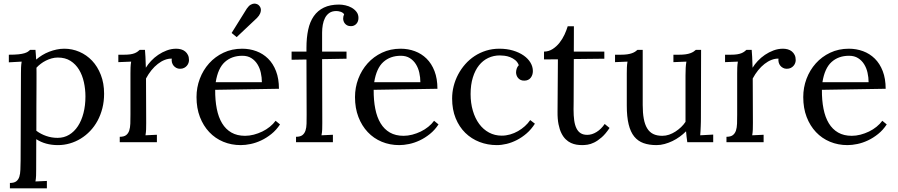

<svg xmlns="http://www.w3.org/2000/svg" viewBox="-20 -785 4955 1060"><path d="M95.7 -379.9Q95.7 -395.5 96.2 -411.6Q96.7 -427.7 99.6 -444.8L28.8 -440.9V-482.9Q61.5 -482.9 82 -485.1Q102.5 -487.3 115 -491.2Q127.4 -495.1 134.3 -499.8Q141.1 -504.4 146.5 -509.8H175.8Q176.8 -500 177.7 -486.8Q178.7 -473.6 179.7 -456.1Q194.8 -469.2 213.1 -480.5Q231.4 -491.7 251.7 -499.5Q272 -507.3 293 -511.7Q314 -516.1 335 -516.1Q378.4 -516.1 418.2 -499Q458 -481.9 488.3 -450Q518.6 -418 536.6 -371.8Q554.7 -325.7 554.7 -267.6Q554.7 -225.1 545.2 -187.5Q535.6 -149.9 518.6 -118.4Q501.5 -86.9 477.8 -62Q454.1 -37.1 425.8 -19.8Q397.5 -2.4 365.5 6.8Q333.5 16.1 299.8 16.1Q230.5 16.1 180.2 -16.6L179.7 148.9Q179.7 168.9 179.2 184.3Q178.7 199.7 175.8 216.8L238.8 213.9V254.9H34.7V225.1Q57.6 225.1 69.6 216.1Q81.5 207 86.7 190.9Q91.8 174.8 92.5 152.3Q93.3 129.9 93.8 103ZM299.3 -467.3Q281.7 -467.3 265.1 -462.6Q248.5 -458 233.4 -450.4Q218.3 -442.9 204.8 -432.6Q191.4 -422.4 181.2 -411.1Q181.2 -407.2 181.4 -402.1Q181.6 -397 181.6 -384.8Q181.6 -372.6 181.6 -350.3Q181.6 -328.1 181.4 -290.8Q181.2 -253.4 180.9 -197.8Q180.7 -142.1 180.7 -63Q205.6 -44.4 235.4 -34.2Q265.1 -23.9 297.9 -23.9Q333.5 -23.9 361.8 -41Q390.1 -58.1 410.2 -88.6Q430.2 -119.1 440.9 -160.9Q451.7 -202.6 451.7 -252.4Q451.7 -293 443.1 -331.5Q434.6 -370.1 416.3 -400.4Q397.9 -430.7 369.1 -449Q340.3 -467.3 299.3 -467.3Z M928.2 -461.4Q909.2 -461.9 889.6 -454.3Q870.1 -446.8 851.3 -432.1Q832.5 -417.5 815.9 -397Q799.3 -376.5 786.1 -351.6L787.1 -106Q787.1 -85.9 786.6 -70.6Q786.1 -55.2 783.2 -38.1L846.2 -41V0H641.1V-29.8Q664.1 -29.8 676 -38.8Q688 -47.9 693.4 -64Q698.7 -80.1 699.5 -102.5Q700.2 -125 700.2 -151.9V-380.4Q700.2 -396 700.7 -411.9Q701.2 -427.7 704.1 -444.8L633.3 -441.9V-482.9H664.1Q685.5 -482.9 699.7 -485.1Q713.9 -487.3 723.4 -491.2Q732.9 -495.1 739.3 -499.8Q745.6 -504.4 751.5 -509.8H780.3Q781.7 -494.1 783 -470.9Q784.2 -447.8 785.2 -411.1Q796.4 -429.7 814 -448.5Q831.5 -467.3 853.5 -482.2Q875.5 -497.1 900.9 -506.6Q926.3 -516.1 953.1 -516.1Q966.8 -516.1 979.7 -512.5Q992.7 -508.8 1002.2 -501Q1011.7 -493.2 1017.6 -481.4Q1023.4 -469.7 1023.4 -453.1Q1023.4 -446.3 1020.8 -438Q1018.1 -429.7 1012 -422.4Q1005.9 -415 996.6 -410.2Q987.3 -405.3 973.6 -405.3Q962.4 -405.3 953.4 -410.2Q944.3 -415 938.2 -422.6Q932.1 -430.2 929.4 -440.2Q926.8 -450.2 928.2 -461.4Z M1317.9 -477.1Q1259.3 -477.1 1221.2 -442.6Q1183.1 -408.2 1170.9 -331.1H1425.8Q1425.8 -357.4 1419.9 -383.5Q1414.1 -409.7 1401.1 -430.4Q1388.2 -451.2 1367.7 -464.1Q1347.2 -477.1 1317.9 -477.1ZM1520 -294.9 1168 -289.1Q1167.5 -231.4 1176.8 -184.6Q1186 -137.7 1206.1 -104.5Q1226.1 -71.3 1257.6 -53.2Q1289.1 -35.2 1333 -35.2Q1356.4 -35.2 1380.9 -41.5Q1405.3 -47.9 1428 -58.8Q1450.7 -69.8 1469.7 -85.2Q1488.8 -100.6 1501.5 -118.2L1525.9 -98.1Q1505.4 -66.9 1478.3 -45.2Q1451.2 -23.4 1422.1 -9.8Q1393.1 3.9 1363.8 10Q1334.5 16.1 1309.1 16.1Q1257.3 16.1 1212.6 -2.4Q1168 -21 1135.3 -55.7Q1102.5 -90.3 1083.7 -139.2Q1064.9 -188 1064.9 -249Q1064.9 -301.8 1083 -349.9Q1101.1 -397.9 1134.3 -435.1Q1167.5 -472.2 1213.9 -494.1Q1260.3 -516.1 1316.9 -516.1Q1358.4 -516.1 1395.3 -502.4Q1432.1 -488.8 1460 -461.4Q1487.8 -434.1 1503.9 -392.3Q1520 -350.6 1520 -294.9ZM1286.6 -580.1 1258.8 -603 1342.8 -737.8Q1354 -753.9 1365 -759.5Q1376 -765.1 1384 -765.1Q1392.1 -765.1 1399.7 -762Q1407.2 -758.8 1412.1 -752.4Q1417 -746.1 1418.7 -740.7Q1420.4 -735.4 1420.4 -729Q1420.4 -723.6 1418.9 -718.8Q1417.5 -713.9 1416 -710.4Q1411.6 -699.2 1398.9 -686Z M1879.9 -706.5Q1872.6 -716.3 1860.1 -720.2Q1847.7 -724.1 1836.9 -724.1Q1813.5 -724.1 1798.3 -713.6Q1783.2 -703.1 1774.4 -686Q1765.6 -668.9 1762 -647.7Q1758.3 -626.5 1758.3 -605V-500H1893.1V-460.9L1758.3 -458.5L1759.3 -106Q1759.3 -85.9 1758.8 -70.6Q1758.3 -55.2 1754.9 -38.1L1817.9 -41V0H1614.3V-29.8Q1637.2 -29.8 1649.2 -38.8Q1661.1 -47.9 1666.5 -64Q1671.9 -80.1 1672.4 -102.5Q1672.9 -125 1672.9 -151.9L1671.9 -456.5L1589.8 -455.1V-500H1671.9V-521Q1671.9 -576.7 1681.4 -620.8Q1690.9 -665 1712.4 -695.8Q1733.9 -726.6 1768.3 -743.2Q1802.7 -759.8 1852.1 -759.8Q1868.2 -759.8 1887 -755.6Q1905.8 -751.5 1921.6 -742.4Q1937.5 -733.4 1948.2 -719.5Q1959 -705.6 1959 -686Q1959 -666 1947.3 -653.3Q1935.5 -640.6 1917.5 -640.6Q1904.8 -640.6 1897 -644.8Q1889.2 -648.9 1884 -655.3Q1878.9 -661.6 1876.7 -668.9Q1874.5 -676.3 1874.5 -682.1Q1874.5 -688 1875.7 -694.1Q1877 -700.2 1879.9 -706.5Z M2192.9 -477.1Q2134.3 -477.1 2096.2 -442.6Q2058.1 -408.2 2045.9 -331.1H2300.8Q2300.8 -357.4 2294.9 -383.5Q2289.1 -409.7 2276.1 -430.4Q2263.2 -451.2 2242.7 -464.1Q2222.2 -477.1 2192.9 -477.1ZM2395 -294.9 2043 -289.1Q2042.5 -231.4 2051.8 -184.6Q2061 -137.7 2081.1 -104.5Q2101.1 -71.3 2132.6 -53.2Q2164.1 -35.2 2208 -35.2Q2231.4 -35.2 2255.9 -41.5Q2280.3 -47.9 2303 -58.8Q2325.7 -69.8 2344.7 -85.2Q2363.8 -100.6 2376.5 -118.2L2400.9 -98.1Q2380.4 -66.9 2353.3 -45.2Q2326.2 -23.4 2297.1 -9.8Q2268.1 3.9 2238.8 10Q2209.5 16.1 2184.1 16.1Q2132.3 16.1 2087.6 -2.4Q2043 -21 2010.3 -55.7Q1977.5 -90.3 1958.7 -139.2Q1939.9 -188 1939.9 -249Q1939.9 -301.8 1958 -349.9Q1976.1 -397.9 2009.3 -435.1Q2042.5 -472.2 2088.9 -494.1Q2135.3 -516.1 2191.9 -516.1Q2233.4 -516.1 2270.3 -502.4Q2307.1 -488.8 2335 -461.4Q2362.8 -434.1 2378.9 -392.3Q2395 -350.6 2395 -294.9Z M2844.2 -425.3Q2837.4 -442.9 2824.2 -453.4Q2811 -463.9 2795.7 -469.7Q2780.3 -475.6 2764.9 -477.3Q2749.5 -479 2739.3 -479Q2705.1 -479 2675.5 -465.1Q2646 -451.2 2624.5 -424.3Q2603 -397.5 2590.6 -357.4Q2578.1 -317.4 2578.1 -265.6Q2578.1 -215.8 2590.6 -173.6Q2603 -131.3 2625.5 -100.8Q2647.9 -70.3 2679.7 -53.2Q2711.4 -36.1 2750 -36.1Q2773.4 -36.1 2796.4 -42.7Q2819.3 -49.3 2839.8 -61Q2860.4 -72.8 2877.7 -88.4Q2895 -104 2907.2 -122.1L2933.1 -102.1Q2913.1 -70.8 2887.5 -48.6Q2861.8 -26.4 2833.7 -12Q2805.7 2.4 2777.1 9.3Q2748.5 16.1 2723.1 16.1Q2672.4 16.1 2627.4 -1.2Q2582.5 -18.6 2548.8 -51.5Q2515.1 -84.5 2495.6 -132.3Q2476.1 -180.2 2476.1 -241.2Q2476.1 -275.9 2484.6 -309.6Q2493.2 -343.3 2509.3 -373.8Q2525.4 -404.3 2548.3 -430.4Q2571.3 -456.5 2600.3 -475.6Q2629.4 -494.6 2663.8 -505.4Q2698.2 -516.1 2736.8 -516.1Q2778.3 -516.1 2812.5 -505.9Q2846.7 -495.6 2871.1 -478.5Q2895.5 -461.4 2908.7 -439.2Q2921.9 -417 2921.9 -392.6Q2921.9 -371.1 2909.9 -355.7Q2897.9 -340.3 2875.5 -339.8Q2862.3 -339.4 2853.5 -344Q2844.7 -348.6 2839.4 -355.5Q2834 -362.3 2831.5 -370.4Q2829.1 -378.4 2829.1 -384.8Q2829.1 -394.5 2832.3 -405.3Q2835.4 -416 2844.2 -425.3Z M2983.4 -500Q3009.8 -500.5 3031.2 -514.4Q3052.7 -528.3 3069.1 -549.1Q3085.4 -569.8 3096.7 -594.2Q3107.9 -618.7 3114.3 -640.1H3148.4Q3148.4 -600.1 3148.2 -565.4Q3147.9 -530.8 3147.9 -500H3316.4V-460.9L3147.9 -459Q3147.5 -394 3147.5 -348.1Q3147.5 -302.2 3147.2 -271.5Q3147 -240.7 3147 -222.9Q3147 -205.1 3146.7 -195.8Q3146.5 -186.5 3146.5 -183.8Q3146.5 -181.2 3146.5 -180.7Q3146.5 -146.5 3150.1 -120.4Q3153.8 -94.2 3162.6 -76.4Q3171.4 -58.6 3185.8 -49.6Q3200.2 -40.5 3222.2 -40.5Q3248 -40.5 3273.4 -56.2Q3298.8 -71.8 3318.4 -100.6L3345.2 -78.6Q3323.2 -45.4 3301.5 -26.6Q3279.8 -7.8 3260.3 1.7Q3240.7 11.2 3223.9 13.7Q3207 16.1 3194.3 16.1Q3179.2 16.1 3163.3 13.7Q3147.5 11.2 3132.1 4.2Q3116.7 -2.9 3103.3 -15.9Q3089.8 -28.8 3079.6 -49.3Q3069.3 -69.8 3063.5 -99.1Q3057.6 -128.4 3058.1 -168.5L3060.1 -457.5L2983.4 -457Z M3764.6 -368.7Q3764.6 -393.1 3765.6 -410.4Q3766.6 -427.7 3769.5 -444.8L3697.8 -441.9V-482.9H3728.5Q3750 -482.9 3765.1 -485.1Q3780.3 -487.3 3791 -491.2Q3801.8 -495.1 3808.8 -499.8Q3815.9 -504.4 3821.8 -509.8H3850.6L3849.6 -131.8Q3849.6 -124 3849.4 -112.1Q3849.1 -100.1 3848.6 -87.2Q3848.1 -74.2 3847.4 -61.3Q3846.7 -48.3 3845.7 -38.1L3917.5 -42V0H3774.4Q3772 -17.1 3770.3 -31.5Q3768.6 -45.9 3767.6 -60.1Q3752 -44.4 3732.9 -30.5Q3713.9 -16.6 3692.6 -6.3Q3671.4 3.9 3648.9 10Q3626.5 16.1 3604.5 16.1Q3563.5 16.1 3532.7 5.1Q3502 -5.9 3481.4 -31.2Q3460.9 -56.6 3450.7 -98.4Q3440.4 -140.1 3440.4 -202.1V-379.9Q3440.4 -395.5 3440.9 -411.6Q3441.4 -427.7 3444.3 -444.8L3375.5 -441.9V-482.9H3406.7Q3427.7 -482.9 3442.9 -485.1Q3458 -487.3 3468.8 -491.2Q3479.5 -495.1 3486.6 -499.8Q3493.7 -504.4 3499.5 -509.8H3528.3V-205.1Q3528.3 -161.6 3534.2 -129.6Q3540 -97.7 3553 -76.4Q3565.9 -55.2 3586.4 -45.2Q3606.9 -35.2 3636.7 -35.2Q3655.8 -35.2 3674.1 -41.5Q3692.4 -47.9 3709 -58.6Q3725.6 -69.3 3740 -83Q3754.4 -96.7 3764.6 -112.3V-153.8Z M4277.8 -461.4Q4258.8 -461.9 4239.3 -454.3Q4219.7 -446.8 4200.9 -432.1Q4182.1 -417.5 4165.5 -397Q4148.9 -376.5 4135.7 -351.6L4136.7 -106Q4136.7 -85.9 4136.2 -70.6Q4135.7 -55.2 4132.8 -38.1L4195.8 -41V0H3990.7V-29.8Q4013.7 -29.8 4025.6 -38.8Q4037.6 -47.9 4043 -64Q4048.3 -80.1 4049.1 -102.5Q4049.8 -125 4049.8 -151.9V-380.4Q4049.8 -396 4050.3 -411.9Q4050.8 -427.7 4053.7 -444.8L3982.9 -441.9V-482.9H4013.7Q4035.2 -482.9 4049.3 -485.1Q4063.5 -487.3 4073 -491.2Q4082.5 -495.1 4088.9 -499.8Q4095.2 -504.4 4101.1 -509.8H4129.9Q4131.3 -494.1 4132.6 -470.9Q4133.8 -447.8 4134.8 -411.1Q4146 -429.7 4163.6 -448.5Q4181.2 -467.3 4203.1 -482.2Q4225.1 -497.1 4250.5 -506.6Q4275.9 -516.1 4302.7 -516.1Q4316.4 -516.1 4329.3 -512.5Q4342.3 -508.8 4351.8 -501Q4361.3 -493.2 4367.2 -481.4Q4373 -469.7 4373 -453.1Q4373 -446.3 4370.4 -438Q4367.7 -429.7 4361.6 -422.4Q4355.5 -415 4346.2 -410.2Q4336.9 -405.3 4323.2 -405.3Q4312 -405.3 4303 -410.2Q4293.9 -415 4287.8 -422.6Q4281.7 -430.2 4279.1 -440.2Q4276.4 -450.2 4277.8 -461.4Z M4667.5 -477.1Q4608.9 -477.1 4570.8 -442.6Q4532.7 -408.2 4520.5 -331.1H4775.4Q4775.4 -357.4 4769.5 -383.5Q4763.7 -409.7 4750.7 -430.4Q4737.8 -451.2 4717.3 -464.1Q4696.8 -477.1 4667.5 -477.1ZM4869.6 -294.9 4517.6 -289.1Q4517.1 -231.4 4526.4 -184.6Q4535.6 -137.7 4555.7 -104.5Q4575.7 -71.3 4607.2 -53.2Q4638.7 -35.2 4682.6 -35.2Q4706.1 -35.2 4730.5 -41.5Q4754.9 -47.9 4777.6 -58.8Q4800.3 -69.8 4819.3 -85.2Q4838.4 -100.6 4851.1 -118.2L4875.5 -98.1Q4855 -66.9 4827.9 -45.2Q4800.8 -23.4 4771.7 -9.8Q4742.7 3.9 4713.4 10Q4684.1 16.1 4658.7 16.1Q4606.9 16.1 4562.3 -2.4Q4517.6 -21 4484.9 -55.7Q4452.1 -90.3 4433.3 -139.2Q4414.6 -188 4414.6 -249Q4414.6 -301.8 4432.6 -349.9Q4450.7 -397.9 4483.9 -435.1Q4517.1 -472.2 4563.5 -494.1Q4609.9 -516.1 4666.5 -516.1Q4708 -516.1 4744.9 -502.4Q4781.7 -488.8 4809.6 -461.4Q4837.4 -434.1 4853.5 -392.3Q4869.6 -350.6 4869.6 -294.9Z"/></svg>

Font: Lora
Style: Regular
Weight: 400
Designer: Olga Karpushina, Alexei Vanyashin
Foundry: Cyreal (www.cyreal.org, a@cyreal.org)
Version: Version 1.014